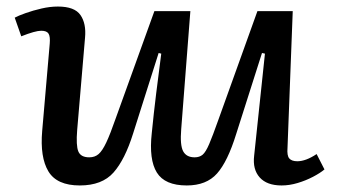

<svg xmlns="http://www.w3.org/2000/svg" viewBox="-20 -553 1033 587"><path d="M25 -499Q36 -505 58.5 -513Q81 -521 107 -527Q133 -533 157 -533Q208 -533 226 -507Q244 -481 240 -438L216 -156Q212 -108 219.5 -90Q227 -72 253 -72Q270 -72 281.5 -82Q293 -92 305 -117.5Q317 -143 333 -189L452 -519H562L534 -158Q530 -109 540 -90.5Q550 -72 575 -72Q590 -72 599.5 -80Q609 -88 619.5 -112.5Q630 -137 647 -185L767 -519H875L859 -101Q857 -77 864.5 -68.5Q872 -60 889 -60Q915 -60 948 -82L972 -35Q959 -24 937 -12.5Q915 -1 890 6.5Q865 14 841 14Q796 14 774 -10.5Q752 -35 757 -77L790 -389L781 -391L702 -143Q676 -59 643.5 -22.5Q611 14 551 14Q484 14 459.5 -25.5Q435 -65 444 -146Q450 -207 457.5 -267.5Q465 -328 473 -389L465 -391L387 -145Q362 -65 327 -25.5Q292 14 224 14Q154 14 128 -29Q102 -72 109 -153L132 -419Q134 -441 128.5 -450Q123 -459 106 -459Q88 -459 45 -442Z"/></svg>

Font: Literata 7pt Medium
Style: Italic
Weight: 500
Italic angle: -2°
Designer: Latin by Veronika Burian and Jose Scaglione. Greek by Irene Vlachou. Cyrillic by Vera Evstafieva
Foundry: TypeTogether
Version: Version 3.002